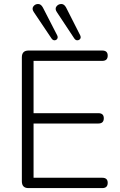

<svg xmlns="http://www.w3.org/2000/svg" viewBox="-20 -964 616 984"><path d="M126 0Q92 0 92 -35V-670Q92 -705 126 -705H504Q532 -705 532 -679Q532 -652 504 -652H152V-384H484Q512 -384 512 -358Q512 -331 484 -331H152V-53H504Q532 -53 532 -27Q532 0 504 0ZM244 -767 154 -901Q142 -918 150.5 -930.5Q159 -943 174.5 -943.5Q190 -944 200 -925L273 -783Q278 -773 273.5 -765.5Q269 -758 260 -757.5Q251 -757 244 -767ZM360 -768 272 -901Q260 -918 269 -930.5Q278 -943 293.5 -943.5Q309 -944 319 -925L391 -783Q396 -772 391 -765Q386 -758 376.5 -757.5Q367 -757 360 -768Z"/></svg>

Font: Nunito Light
Style: Regular
Weight: 300
Designer: Vernon Adams
Foundry: Vernon Adams
Version: Version 3.601; ttfautohint (v1.8.2.53-6de2)